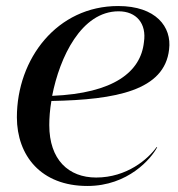

<svg xmlns="http://www.w3.org/2000/svg" viewBox="-20 -606 591 637"><path d="M36 -216.5C36.5 -90 115.5 11 270 11C405 11 482 -80 501.5 -117.5L499.5 -118C471.5 -78.5 401 -17 299 -17C207.5 -17 143.5 -76 143.5 -191C143.5 -214.5 145.5 -242.5 150.5 -271C365.5 -275 526 -306 541 -442C550.5 -517 497 -586 372 -586C169.5 -586 36 -411.5 36 -216.5ZM153 -288C178 -416.5 250 -568.5 373.5 -568.5C432.5 -568.5 467 -528 457.5 -466C447 -367.5 357.5 -296.5 153 -288Z"/></svg>

Font: Beautique Display Thin
Style: Bold
Weight: 500
Italic angle: -12°
Designer: Nhat-Quang Ngo
Version: Version 1.100;Glyphs 3.2.3 (3260)